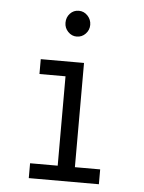

<svg xmlns="http://www.w3.org/2000/svg" viewBox="-49 -694 549 734"><g transform="rotate(5 225.0 -327.0)"><path d="M89 0V-57H195V-400H95V-457H261V-57H358V0ZM224 -555Q205 -555 191 -569.5Q177 -584 177 -604Q177 -625 190.5 -639.5Q204 -654 224 -654Q244 -654 258 -639Q272 -624 272 -604Q272 -584 258 -569.5Q244 -555 224 -555Z"/></g></svg>

Font: Inconsolata SemiCondensed
Style: Regular
Weight: 400
Width: 4
Monospace: yes
Designer: Raph Levien, Cyreal, Brenton Simpson
Foundry: Raph Levien, Cyreal, Google
Version: Version 3.000; ttfautohint (v1.8.2.53-6de2)